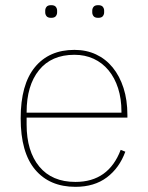

<svg xmlns="http://www.w3.org/2000/svg" viewBox="-20 -711 573 743"><path d="M272 12Q172 12 116 -54.5Q60 -121 60 -253Q60 -384 115 -451Q170 -518 268 -518Q314 -518 351.5 -500.5Q389 -483 416 -450Q443 -417 458 -370.5Q473 -324 473 -266V-256H83V-229Q83 -126 132 -66.5Q181 -7 272 -7Q400 -7 447 -131L465 -124Q442 -61 393.5 -24.5Q345 12 272 12ZM268 -499Q179 -499 131 -439.5Q83 -380 83 -277V-275H450V-279Q450 -329 437 -369.5Q424 -410 400 -439Q376 -468 342.5 -483.5Q309 -499 268 -499ZM178 -642Q165 -642 160 -648.5Q155 -655 155 -663V-670Q155 -678 160 -684.5Q165 -691 178 -691Q191 -691 196 -684.5Q201 -678 201 -670V-663Q201 -655 196 -648.5Q191 -642 178 -642ZM360 -642Q347 -642 342 -648.5Q337 -655 337 -663V-670Q337 -678 342 -684.5Q347 -691 360 -691Q373 -691 378 -684.5Q383 -678 383 -670V-663Q383 -655 378 -648.5Q373 -642 360 -642Z"/></svg>

Font: IBM Plex Sans Hebrew Thin
Style: Regular
Weight: 100
Designer: Mike Abbink, Paul van der Laan, Pieter van Rosmalen, Yanek Iontef
Foundry: Bold Monday
Version: Version 1.2